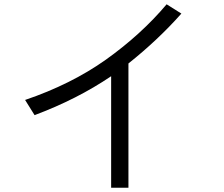

<svg xmlns="http://www.w3.org/2000/svg" viewBox="-20 -830 1039 889"><path d="M494.6 39.1V-477.1Q337.4 -370.6 140.1 -296.9L96.2 -367.2Q309.1 -439.5 470.2 -553.7Q634.3 -670.9 751.5 -810.1L819.8 -767.1Q711.4 -645 574.7 -536.1V39.1Z"/></svg>

Font: UDEV Gothic 35
Style: Regular
Weight: 400
Version: v2.1.0; ttfautohint (v1.8.4.7-5d5b-dirty) -l 6 -r 45 -G 200 